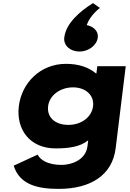

<svg xmlns="http://www.w3.org/2000/svg" viewBox="-20 -938 834 1233"><path d="M490.5 -607C548.6 -607 601.9 -647 608 -697C613 -737 581.7 -768 536.8 -777C559.3 -842 621.7 -887 621.7 -887L577.1 -918C494.5 -866 404.1 -790 392.7 -697C386.5 -647 430 -607 490.5 -607ZM68 126C106.7 251 227.3 275 356.8 275C563.1 275 701.7 186 722.8 14L787.5 -513H604.8L599.2 -467H595.5C549.5 -506 485.7 -528 403.4 -528C239.3 -528 119.3 -406 100.9 -256C82.5 -106 172.6 15 336.7 15C421.4 15 495.2 5 546.4 -37L541.7 1C530.5 92 435 121 375.7 121C282.5 121 236.9 86 221.7 55ZM288.9 -256C297.6 -327 367.9 -377 449 -377C528.8 -377 586.4 -327 577.7 -256C569.1 -186 502.9 -136 419.4 -136C332.3 -136 280.3 -186 288.9 -256Z"/></svg>

Font: Hussar
Style: BdSuprExtOblOne
Weight: 700
Foundry: Cannot Into Space Fonts
Version: Version 2.00